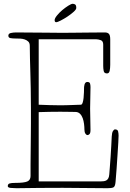

<svg xmlns="http://www.w3.org/2000/svg" viewBox="-20 -992 683 1012"><path d="M382 -950Q382 -942 368 -929.5Q354 -917 336 -905Q318 -893 300.5 -884Q283 -875 276 -875Q268 -875 268 -886Q268 -895 280 -910Q292 -925 308 -938.5Q324 -952 340 -962Q356 -972 363 -972Q371 -972 376.5 -968Q382 -964 382 -950ZM586 -310Q600 -310 602.5 -299.5Q605 -289 605 -277Q605 -268 603.5 -240.5Q602 -213 599.5 -177Q597 -141 594.5 -102Q592 -63 589 -33Q587 -8 577 -4Q567 0 547 0Q486 0 428.5 -1Q371 -2 310 -2Q249 -2 188.5 -1.5Q128 -1 67 0Q52 0 36.5 -1.5Q21 -3 21 -11Q21 -22 30.5 -25Q40 -28 60 -28Q107 -28 124 -35.5Q141 -43 141 -64Q141 -99 141 -125.5Q141 -152 141.5 -175.5Q142 -199 142 -222Q142 -245 142.5 -273.5Q143 -302 143 -338.5Q143 -375 143 -425Q143 -481 142 -526Q141 -571 140 -609.5Q139 -648 138 -682Q137 -716 137 -750Q137 -765 129.5 -772.5Q122 -780 110.5 -784Q99 -788 86.5 -788.5Q74 -789 64 -789Q47 -789 35.5 -791Q24 -793 24 -804Q24 -815 37 -818Q50 -821 65 -821Q98 -821 133 -820.5Q168 -820 200 -820Q232 -820 259.5 -819.5Q287 -819 306 -819Q343 -819 366.5 -819.5Q390 -820 412.5 -820Q435 -820 462 -820.5Q489 -821 533 -821Q547 -821 554 -813.5Q561 -806 561 -785V-651Q561 -632 558 -618.5Q555 -605 544 -605Q529 -605 526.5 -618Q524 -631 524 -645V-757Q524 -776 510.5 -780.5Q497 -785 487 -785H184V-440Q213 -439 241 -438Q269 -437 298 -437Q312 -437 329 -437.5Q346 -438 361.5 -438.5Q377 -439 389 -439.5Q401 -440 406 -440Q412 -440 415.5 -450.5Q419 -461 420.5 -475.5Q422 -490 422.5 -505.5Q423 -521 423 -530Q423 -531 423.5 -536Q424 -541 425.5 -546.5Q427 -552 430.5 -556Q434 -560 440 -560Q452 -560 454.5 -552Q457 -544 457 -533Q457 -504 456 -476.5Q455 -449 455 -420Q455 -391 456 -363Q457 -335 457 -307Q457 -290 451.5 -285Q446 -280 442 -280Q435 -280 430 -288Q425 -296 425 -309Q425 -322 423 -338.5Q421 -355 416 -369Q411 -383 401.5 -392.5Q392 -402 377 -402Q363 -402 345 -402.5Q327 -403 298 -403Q269 -403 241 -402.5Q213 -402 184 -401V-36H513Q520 -36 527.5 -37Q535 -38 541 -41.5Q547 -45 551 -52.5Q555 -60 556 -73Q557 -86 559 -111.5Q561 -137 563 -166Q565 -195 566.5 -223.5Q568 -252 569 -273Q570 -293 575.5 -301.5Q581 -310 586 -310Z"/></svg>

Font: Life Savers
Style: Regular
Weight: 400
Version: Version 2.001; ttfautohint (v0.93) -l 8 -r 50 -G 200 -x 14 -